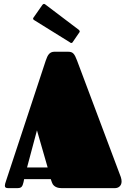

<svg xmlns="http://www.w3.org/2000/svg" viewBox="-20 -967 650 987"><path d="M258 -701C235 -700 225 -685 215 -655L11 -37C7 -26 5 -18 5 -12C5 -3 11 0 21 0H71C93 0 96 -12 101 -31L104 -46H241L247 -29C250 -19 262 0 295 0H572C588 0 605 -11 605 -34C605 -41 604 -48 601 -57L376 -656C363 -690 355 -701 331 -701ZM170 -297 225 -106H119ZM340 -749C342 -747 344 -746 346 -746C349 -746 352 -747 354 -751L387 -799C389 -801 390 -804 390 -805C390 -808 388 -810 386 -813L213 -944C210 -946 208 -947 206 -947C203 -947 201 -945 198 -942L154 -879C151 -876 150 -873 150 -871C150 -868 152 -866 155 -864Z"/></svg>

Font: Fascinate
Style: Regular
Weight: 900
Designer: Astigmatic (AOETI)
Foundry: Astigmatic (AOETI)
Version: Version 1.000